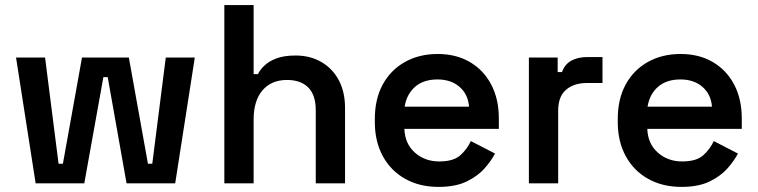

<svg xmlns="http://www.w3.org/2000/svg" viewBox="-20 -720 2978 754"><path d="M120 0 43 -494H157L210 -77H227L302 -494H486L561 -77H578L631 -494H745L668 0H477L403 -417H386L311 0Z M861 0V-700H976V-429H993Q1001 -446 1019 -463Q1037 -480 1066.5 -491Q1096 -502 1141 -502Q1198 -502 1242 -476.5Q1286 -451 1310.5 -405Q1335 -359 1335 -296V0H1220V-287Q1220 -347 1190.5 -376.5Q1161 -406 1107 -406Q1046 -406 1011 -365.5Q976 -325 976 -250V0Z M1702 14Q1628 14 1571.5 -17.5Q1515 -49 1483.5 -106.5Q1452 -164 1452 -241V-253Q1452 -331 1483 -388Q1514 -445 1570 -476.5Q1626 -508 1699 -508Q1771 -508 1825 -476.5Q1879 -445 1909 -388Q1939 -331 1939 -255V-214H1568Q1570 -156 1609 -121Q1648 -86 1705 -86Q1761 -86 1788 -110.5Q1815 -135 1829 -166L1924 -117Q1910 -90 1883.5 -59.5Q1857 -29 1813 -7.5Q1769 14 1702 14ZM1569 -301H1822Q1818 -350 1784.5 -379Q1751 -408 1698 -408Q1643 -408 1610 -379Q1577 -350 1569 -301Z M2057 0V-494H2170V-437H2187Q2198 -468 2224 -482Q2250 -496 2286 -496H2346V-394H2284Q2234 -394 2203 -367.5Q2172 -341 2172 -286V0Z M2656 14Q2582 14 2525.5 -17.5Q2469 -49 2437.5 -106.5Q2406 -164 2406 -241V-253Q2406 -331 2437 -388Q2468 -445 2524 -476.5Q2580 -508 2653 -508Q2725 -508 2779 -476.5Q2833 -445 2863 -388Q2893 -331 2893 -255V-214H2522Q2524 -156 2563 -121Q2602 -86 2659 -86Q2715 -86 2742 -110.5Q2769 -135 2783 -166L2878 -117Q2864 -90 2837.5 -59.5Q2811 -29 2767 -7.5Q2723 14 2656 14ZM2523 -301H2776Q2772 -350 2738.5 -379Q2705 -408 2652 -408Q2597 -408 2564 -379Q2531 -350 2523 -301Z"/></svg>

Font: Space Grotesk SemiBold
Style: Regular
Weight: 600
Designer: Florian Karsten
Foundry: Florian Karsten
Version: Version 2.000